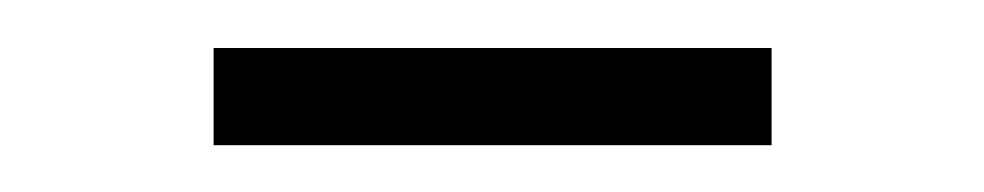

<svg xmlns="http://www.w3.org/2000/svg" viewBox="-20 -337 410 80"><path d="M69 -317H301.5V-276.5H69Z"/></svg>

Font: Lato Light
Style: Regular
Weight: 300
Designer: Lukasz Dziedzic
Foundry: tyPoland Lukasz Dziedzic
Version: Version 2.007; 2014-02-27